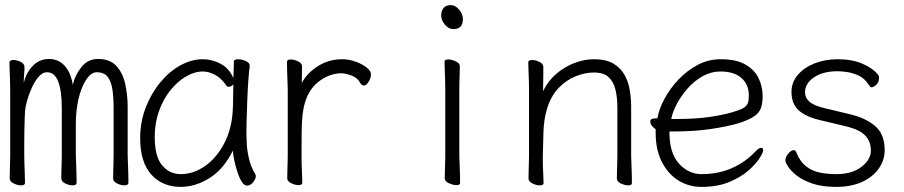

<svg xmlns="http://www.w3.org/2000/svg" viewBox="-20 -716 3540 752"><path d="M425 -293Q425 -332 420.5 -364Q416 -396 402 -414.5Q388 -433 359 -433Q339 -433 321.5 -409.5Q304 -386 292.5 -347.5Q281 -309 278 -262Q277 -249 277 -223.5Q277 -198 277 -172V-108Q277 -102 278 -80.5Q279 -59 279.5 -35.5Q280 -12 280 0Q280 10 264 10Q251 10 235.5 2.5Q220 -5 220 -18Q220 -26 220.5 -43Q221 -60 221.5 -78.5Q222 -97 222 -108V-293Q222 -360 208 -396.5Q194 -433 164 -433Q145 -433 128 -411.5Q111 -390 98.5 -358Q86 -326 80 -296Q78 -285 77 -260.5Q76 -236 75.5 -207.5Q75 -179 75 -155V-108Q75 -102 75.5 -80.5Q76 -59 77 -35.5Q78 -12 78 0Q78 10 62 10Q49 10 33.5 2.5Q18 -5 18 -18Q18 -26 18.5 -45Q19 -64 19.5 -82.5Q20 -101 20 -108V-359Q20 -369 19.5 -391Q19 -413 18 -436.5Q17 -460 17 -471Q17 -481 33 -481Q46 -481 61 -473.5Q76 -466 76 -453Q76 -441 74.5 -425Q73 -409 73 -390Q81 -429 107.5 -457Q134 -485 171 -485Q210 -485 234 -457.5Q258 -430 265 -384Q274 -422 299 -453.5Q324 -485 364 -485Q411 -485 436 -457.5Q461 -430 470.5 -387Q480 -344 480 -297V-108Q480 -102 481 -80.5Q482 -59 482.5 -35.5Q483 -12 483 0Q483 10 467 10Q454 10 438.5 2.5Q423 -5 423 -18Q423 -26 423.5 -43Q424 -60 424.5 -78.5Q425 -97 425 -108Z M958 -457Q955 -435 952.5 -398.5Q950 -362 948.5 -321.5Q947 -281 946 -246Q945 -211 945 -193Q945 -180 946.5 -152.5Q948 -125 955.5 -93Q963 -61 980 -34Q982 -30 982 -27Q982 -16 971.5 -2.5Q961 11 947 11Q937 11 927.5 -3.5Q918 -18 910.5 -40.5Q903 -63 898 -86Q893 -109 892 -126Q856 -53 800.5 -18.5Q745 16 688 16Q616 16 572.5 -32.5Q529 -81 529 -175Q529 -238 550.5 -294Q572 -350 607.5 -393Q643 -436 686.5 -460Q730 -484 774 -484Q811 -484 844.5 -466Q878 -448 894 -410Q895 -433 895.5 -450.5Q896 -468 896 -475Q896 -484 913 -484Q927 -484 942.5 -477Q958 -470 958 -459ZM894 -386Q892 -382 886.5 -379Q881 -376 876 -376Q870 -376 867 -380Q848 -409 823 -422.5Q798 -436 775 -436Q742 -436 708.5 -416.5Q675 -397 647 -362Q619 -327 602.5 -280.5Q586 -234 586 -180Q586 -103 615 -68.5Q644 -34 688 -34Q738 -34 783.5 -66Q829 -98 859 -156Q889 -214 892 -291Q893 -306 893 -333.5Q893 -361 894 -386Z M1107 -367Q1107 -377 1106 -398Q1105 -419 1104.5 -441Q1104 -463 1104 -474Q1104 -483 1119 -483Q1133 -483 1148 -475.5Q1163 -468 1163 -456Q1163 -444 1162.5 -426.5Q1162 -409 1162 -391Q1182 -429 1224.5 -456.5Q1267 -484 1320 -484Q1347 -484 1373 -474.5Q1399 -465 1416 -451.5Q1433 -438 1433 -425Q1433 -411 1424 -396Q1415 -381 1405 -381Q1397 -381 1391 -391Q1381 -411 1357 -420Q1333 -429 1317 -429Q1274 -429 1233 -400Q1192 -371 1175 -316Q1168 -293 1165 -266Q1162 -239 1161.5 -201Q1161 -163 1161 -106Q1161 -75 1162.5 -46Q1164 -17 1164 0Q1164 9 1149 9Q1136 9 1120.5 1.5Q1105 -6 1105 -18Q1105 -26 1105.5 -44.5Q1106 -63 1106.5 -81Q1107 -99 1107 -106Z M1756 -602Q1737 -602 1722.5 -619.5Q1708 -637 1708 -655Q1708 -674 1717.5 -685Q1727 -696 1746 -696Q1763 -696 1778 -678.5Q1793 -661 1793 -641Q1793 -602 1756 -602ZM1724 -368Q1724 -378 1723.5 -399Q1723 -420 1722 -442Q1721 -464 1721 -475Q1721 -483 1736 -483Q1750 -483 1765.5 -475.5Q1781 -468 1781 -457Q1781 -449 1780.5 -432.5Q1780 -416 1779.5 -398Q1779 -380 1779 -368V-105Q1779 -99 1780 -78Q1781 -57 1781.5 -34Q1782 -11 1782 1Q1782 9 1767 9Q1754 9 1738 1.5Q1722 -6 1722 -17Q1722 -25 1722.5 -43.5Q1723 -62 1723.5 -80Q1724 -98 1724 -105Z M2398 -294Q2398 -334 2390.5 -365Q2383 -396 2363.5 -414Q2344 -432 2306 -432Q2271 -432 2234 -417Q2197 -402 2167 -370.5Q2137 -339 2122 -288Q2110 -248 2108.5 -198.5Q2107 -149 2106 -105V-91Q2106 -63 2107.5 -38.5Q2109 -14 2109 1Q2109 10 2094 10Q2081 10 2065.5 2.5Q2050 -5 2050 -17Q2050 -25 2050.5 -43.5Q2051 -62 2051.5 -80Q2052 -98 2052 -105V-365Q2052 -375 2051.5 -396Q2051 -417 2050 -439Q2049 -461 2049 -472Q2049 -481 2064 -481Q2078 -481 2093 -473.5Q2108 -466 2108 -454Q2108 -446 2108 -428.5Q2108 -411 2107.5 -392Q2107 -373 2107 -359Q2127 -400 2159.5 -427.5Q2192 -455 2230.5 -469.5Q2269 -484 2306 -484Q2354 -484 2383 -466.5Q2412 -449 2427 -421Q2442 -393 2447 -360.5Q2452 -328 2452 -298V-105Q2452 -99 2453 -78Q2454 -57 2454.5 -34Q2455 -11 2455 1Q2455 10 2440 10Q2427 10 2411.5 2.5Q2396 -5 2396 -17Q2396 -25 2396.5 -41.5Q2397 -58 2397.5 -76Q2398 -94 2398 -105Z M2602 -201V-198Q2602 -116 2639.5 -75Q2677 -34 2728 -34Q2793 -34 2846.5 -57.5Q2900 -81 2940 -124Q2952 -137 2961 -137Q2969 -137 2969 -127Q2969 -118 2954 -95Q2939 -72 2909.5 -46.5Q2880 -21 2834.5 -2.5Q2789 16 2728 16Q2677 16 2636.5 -9.5Q2596 -35 2572 -82.5Q2548 -130 2548 -195V-210Q2527 -224 2527 -240Q2527 -252 2544 -252Q2546 -252 2550.5 -252.5Q2555 -253 2555 -253Q2561 -289 2582.5 -329Q2604 -369 2637 -404Q2670 -439 2712 -461.5Q2754 -484 2803 -484Q2864 -484 2900 -463Q2936 -442 2951.5 -409Q2967 -376 2967 -340Q2967 -311 2960 -292Q2953 -273 2932.5 -259.5Q2912 -246 2872 -233Q2827 -220 2762 -210.5Q2697 -201 2614 -201ZM2630 -250Q2706 -250 2759.5 -258Q2813 -266 2847 -276Q2878 -285 2891.5 -293Q2905 -301 2909 -312Q2913 -323 2913 -341Q2913 -385 2884 -410.5Q2855 -436 2802 -436Q2765 -436 2732 -417.5Q2699 -399 2673.5 -370Q2648 -341 2631 -309Q2614 -277 2609 -250Z M3190 -246Q3135 -259 3107.5 -284.5Q3080 -310 3080 -356Q3080 -394 3105 -423Q3130 -452 3171 -468Q3212 -484 3261 -484Q3318 -484 3359 -466Q3400 -448 3420 -422Q3423 -419 3423 -412Q3423 -394 3412 -384Q3401 -374 3394 -374Q3390 -374 3387.5 -377.5Q3385 -381 3381 -386Q3365 -411 3340 -421.5Q3315 -432 3293 -434.5Q3271 -437 3261 -437Q3203 -437 3168 -413Q3133 -389 3133 -354Q3133 -333 3150.5 -317.5Q3168 -302 3211 -292L3307 -269Q3371 -254 3408 -222Q3445 -190 3445 -128Q3445 -89 3422 -56Q3399 -23 3356.5 -3.5Q3314 16 3255 16Q3199 16 3160.5 2.5Q3122 -11 3099 -29.5Q3076 -48 3066 -64.5Q3056 -81 3056 -87Q3056 -101 3067.5 -114.5Q3079 -128 3089 -128Q3095 -128 3098 -121Q3113 -83 3138 -64Q3163 -45 3193.5 -39.5Q3224 -34 3255 -34Q3317 -34 3354 -62.5Q3391 -91 3391 -126Q3391 -162 3368.5 -185.5Q3346 -209 3290 -222Z"/></svg>

Font: Moon Stars Kai T HW Light
Style: Regular
Weight: 300
Designer: GuiWonder
Version: Version 1.101